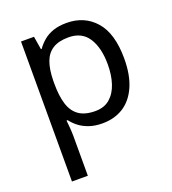

<svg xmlns="http://www.w3.org/2000/svg" viewBox="-142 -653 898 1000"><g transform="rotate(-20 307.5 -153.0)"><path d="M340 -546Q439 -546 499.5 -477Q560 -408 560 -269Q560 -178 532.5 -115.5Q505 -53 455.5 -21.5Q406 10 339 10Q298 10 266 -1Q234 -12 211.5 -29.5Q189 -47 173 -68H167Q169 -51 171 -25Q173 1 173 20V240H85V-536H157L169 -463H173Q189 -486 211.5 -505Q234 -524 265.5 -535Q297 -546 340 -546ZM324 -472Q270 -472 237 -451.5Q204 -431 189 -390Q174 -349 173 -286V-269Q173 -203 187 -157Q201 -111 234.5 -87Q268 -63 326 -63Q375 -63 406.5 -90Q438 -117 453.5 -163.5Q469 -210 469 -270Q469 -362 433.5 -417Q398 -472 324 -472Z"/></g></svg>

Font: lmalayalam25
Style: Book
Weight: 400
Designer: Jelle Bosma - Monotype Design Team
Foundry: Monotype Imaging Inc.
Version: Version 2.003